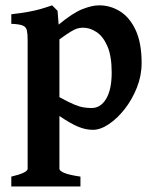

<svg xmlns="http://www.w3.org/2000/svg" viewBox="-20 -463 569 705"><path d="M321.3 13.7Q294.9 13.7 267.3 2.4Q239.7 -8.8 198.2 -37.1V156.7Q198.2 164.1 215.3 171.6Q232.4 179.2 275.4 185.5V221.7H21.5V185.5Q81.5 171.4 81.5 156.7V-315.9Q81.5 -339.4 78.6 -351.8Q75.7 -364.3 63 -369.4Q50.3 -374.5 21.5 -375.5V-410.6Q58.6 -415 83 -419.4Q107.4 -423.8 127.4 -429.4Q147.5 -435.1 171.4 -443.4L191.4 -423.3L195.3 -372.6Q247.1 -415.5 282.5 -429.4Q317.9 -443.4 344.2 -443.4Q385.7 -443.4 421.1 -421.1Q456.5 -398.9 478.3 -352.1Q500 -305.2 500 -231.4Q500 -185.1 482.7 -141.4Q465.3 -97.7 438 -62.7Q410.6 -27.8 379.6 -7.1Q348.6 13.7 321.3 13.7ZM285.2 -361.3Q274.4 -361.3 264.6 -358.6Q254.9 -356 240 -346.9Q225.1 -337.9 198.2 -318.4V-106.4Q231.4 -87.9 252.2 -79.3Q272.9 -70.8 287.6 -68.6Q302.2 -66.4 316.4 -66.4Q349.6 -66.4 369.9 -100.3Q390.1 -134.3 390.1 -196.8Q390.1 -256.8 374.5 -293Q358.9 -329.1 334.7 -345.2Q310.5 -361.3 285.2 -361.3Z"/></svg>

Font: Namdhinggo
Style: Bold
Weight: 700
Designer: Victor Gaultney
Foundry: SIL International
Version: Version 3.001